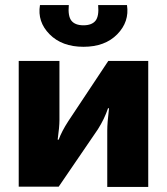

<svg xmlns="http://www.w3.org/2000/svg" viewBox="-20 -738 660 759"><path d="M368 -718H482Q492 -652 443.5 -602.5Q395 -553 310 -553Q225 -553 176 -602.5Q127 -652 138 -718H252Q248 -674 262.5 -656Q277 -638 310 -638Q343 -638 357.5 -656Q372 -674 368 -718ZM566 1H404V-222Q404 -252 411 -310H407Q393 -268 367 -227L212 0H54V-497H215V-263Q215 -237 208 -186H212Q224 -219 250 -259L408 -497H566Z"/></svg>

Font: Ezarion Extra Bold
Style: Regular
Weight: 800
Designer: Natanael Gama
Version: Version 1.001;PS 001.001;hotconv 1.0.70;makeotf.lib2.5.58329